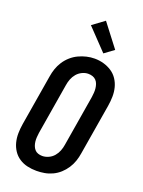

<svg xmlns="http://www.w3.org/2000/svg" viewBox="-180 -1064 860 1154"><g transform="rotate(20 250.0 -487.5)"><path d="M205 8Q175 8 146.5 1.5Q118 -5 94.5 -20.5Q71 -36 55.5 -59.5Q40 -83 33 -110.5Q26 -138 26.5 -168Q27 -198 32 -228L86 -552Q90 -578 98.5 -603Q107 -628 122 -651Q137 -674 158 -692.5Q179 -711 203.5 -722.5Q228 -734 253.5 -740Q279 -746 305 -746Q335 -746 363 -738Q391 -730 414.5 -714.5Q438 -699 453.5 -675.5Q469 -652 476 -624.5Q483 -597 482.5 -567Q482 -537 477 -507L423 -183Q419 -157 410.5 -132Q402 -107 387 -84Q372 -61 351.5 -42.5Q331 -24 306.5 -12.5Q282 -1 256 3.5Q230 8 205 8ZM207 -88Q227 -88 247 -97Q267 -106 281 -122.5Q295 -139 302.5 -158.5Q310 -178 313 -198L367 -523Q369 -537 370 -551.5Q371 -566 369.5 -579.5Q368 -593 363.5 -606Q359 -619 350 -628.5Q341 -638 328 -642.5Q315 -647 300 -647Q280 -647 260.5 -637.5Q241 -628 227.5 -612Q214 -596 206.5 -576.5Q199 -557 196 -537L142 -212Q140 -198 139 -183.5Q138 -169 139.5 -155.5Q141 -142 145.5 -129.5Q150 -117 158.5 -107Q167 -97 180 -92.5Q193 -88 207 -88ZM342 -793 214 -927 290 -983 402 -837Z"/></g></svg>

Font: Iosevka Curly Oblique
Style: Bold
Weight: 700
Italic angle: -9°
Monospace: yes
Designer: Belleve Invis
Foundry: Belleve Invis
Version: Version 11.1.0; ttfautohint (v1.8.3)